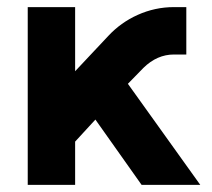

<svg xmlns="http://www.w3.org/2000/svg" viewBox="-20 -520 596 540"><path d="M58 -500V0H191.3V-121.7L248.3 -183.7L378.3 0H543.3L339.7 -284.3L383.3 -329Q421.7 -366.7 469 -366.7H504V-500H469Q416 -500 367 -478Q319.7 -456.7 284.3 -418.7L191.3 -319.7V-500Z"/></svg>

Font: Unageo Variable
Style: Regular
Weight: 300
Designer: Richard Sepsi
Foundry: Richard Sepsi
Version: Version 2.200